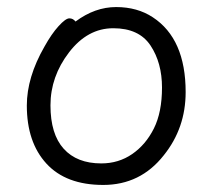

<svg xmlns="http://www.w3.org/2000/svg" viewBox="-20 -506 602 544"><path d="M444 -66Q378 18 272.5 18Q167 18 111.5 -42.5Q56 -103 56 -207Q56 -287 106 -374Q126 -410 146 -432Q166 -454 176.5 -454Q187 -454 194 -445Q249 -486 309 -486Q369 -486 413 -457Q506 -396 506 -245Q506 -143 444 -66ZM267 -43Q316 -43 354.5 -69.5Q393 -96 416 -142Q439 -188 439 -258Q439 -328 406.5 -377Q374 -426 301 -426Q228 -426 175.5 -357.5Q123 -289 123 -207.5Q123 -126 160.5 -84.5Q198 -43 267 -43Z"/></svg>

Font: LXGW WenKai TC
Style: Regular
Weight: 400
Designer: LXGW / Fontworks Inc.
Foundry: LXGW / Fontworks Inc.
Version: Version 1.330